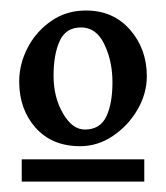

<svg xmlns="http://www.w3.org/2000/svg" viewBox="-20 -637 321 371"><path d="M263.7 -489.7Q263.7 -456.1 245.6 -425Q227.5 -394 198.2 -374.3Q168.9 -354.5 134.8 -354.5Q80.6 -354.5 48.8 -390.1Q17.1 -425.8 17.1 -479.5Q17.1 -513.2 33.4 -544.7Q49.8 -576.2 78.9 -596.4Q107.9 -616.7 146 -616.7Q198.7 -616.7 231.2 -579.6Q263.7 -542.5 263.7 -489.7ZM22 -286.1V-329.1H258.8V-286.1ZM197.3 -478Q197.3 -519 181.6 -551.5Q166 -584 136.7 -584Q107.4 -584 95.5 -558.1Q83.5 -532.2 83.5 -490.7Q83.5 -449.2 101.6 -418Q119.6 -386.7 144 -386.7Q173.3 -386.7 185.3 -411.6Q197.3 -436.5 197.3 -478Z"/></svg>

Font: Gentium Plus
Style: Bold
Weight: 700
Designer: Victor Gaultney, Annie Olsen, Iska Routamaa, Becca Hirsbrunner
Foundry: SIL International
Version: Version 6.101